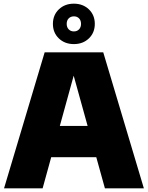

<svg xmlns="http://www.w3.org/2000/svg" viewBox="-20 -1025 805 1045"><path d="M2 0 223 -740H542L763 0H551L371.5 -647.5H390.5L212 0ZM186.5 -169.5 232 -339.5H532L577 -169.5ZM382 -785Q332.5 -785 300.2 -816Q268 -847 268 -895Q268 -943 300.2 -974Q332.5 -1005 382 -1005Q431.5 -1005 463.8 -974Q496 -943 496 -895Q496 -847 463.8 -816Q431.5 -785 382 -785ZM382 -854Q399.5 -854 410.2 -865.2Q421 -876.5 421 -895Q421 -914 410.2 -925Q399.5 -936 382.5 -936Q365 -936 354 -925Q343 -914 343 -895Q343 -876.5 354 -865.2Q365 -854 382 -854Z"/></svg>

Font: Encode Sans SC Black
Style: Regular
Weight: 900
Version: Version 3.002